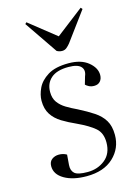

<svg xmlns="http://www.w3.org/2000/svg" viewBox="-118 -829 654 909"><g transform="rotate(-15 209.0 -375.0)"><path d="M201 -4Q251 -4 287 -33Q323 -62 323 -117Q323 -163 295 -187.5Q267 -212 209 -239Q173 -255 142.5 -273.5Q112 -292 94.5 -319Q77 -346 77 -386Q77 -415 92 -447Q107 -479 144 -502Q181 -525 246 -525Q307 -525 342 -496.5Q377 -468 377 -433Q377 -414 366.5 -402Q356 -390 337 -390Q322 -390 311.5 -395.5Q301 -401 295 -407L306 -445Q318 -473 302 -490.5Q286 -508 241 -508Q184 -508 155.5 -483Q127 -458 127 -416Q127 -385 141.5 -365Q156 -345 180 -330.5Q204 -316 232 -303Q275 -281 306 -260.5Q337 -240 354 -212Q371 -184 371 -141Q371 -75 323.5 -30.5Q276 14 192 14Q125 14 83 -10.5Q41 -35 41 -75Q41 -97 55.5 -108Q70 -119 90 -119Q111 -119 128 -109L124 -59Q122 -32 137.5 -18Q153 -4 201 -4ZM97 -757 104 -764 235 -660 370 -764 377 -756 273 -615Q265 -605 255.5 -597Q246 -589 233 -589Q219 -589 207 -596Z"/></g></svg>

Font: Literata 72pt Light
Style: Italic
Weight: 300
Italic angle: -2°
Designer: Latin by Veronika Burian and Jose Scaglione. Greek by Irene Vlachou. Cyrillic by Vera Evstafieva
Foundry: TypeTogether
Version: Version 3.002